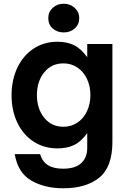

<svg xmlns="http://www.w3.org/2000/svg" viewBox="-20 -797 684 1030"><path d="M59 30H195Q208 71 238 89.5Q268 108 318 108Q384 108 416 78Q448 48 448 -4V-83Q415 -37 377.5 -19Q340 -1 288 -1Q216 -1 160 -37.5Q104 -74 73 -139Q42 -204 42 -285Q42 -368 73 -433.5Q104 -499 160 -536Q216 -573 288 -573Q340 -573 377.5 -554.5Q415 -536 448 -490V-561H583V-36Q583 99 512.5 156Q442 213 319 213Q219 213 147.5 171.5Q76 130 59 30ZM465 -287Q465 -335 446.5 -374Q428 -413 395 -435Q362 -457 320 -457Q256 -457 217 -408.5Q178 -360 178 -287Q178 -214 217 -165.5Q256 -117 320 -117Q362 -117 395 -139Q428 -161 446.5 -200Q465 -239 465 -287ZM239 -700Q239 -733 263 -755Q287 -777 322 -777Q356 -777 380.5 -755Q405 -733 405 -700Q405 -666 381 -644.5Q357 -623 322 -623Q287 -623 263 -644Q239 -665 239 -700Z"/></svg>

Font: Open Sauce One
Style: Bold
Weight: 700
Designer: Alfredo Marco Pradil
Foundry: Creative Sauce Fz LLC
Version: Version 1.477